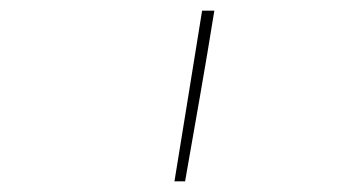

<svg xmlns="http://www.w3.org/2000/svg" viewBox="-20 -792 640 361"><path d="M308 -451Q321 -531 334 -611Q347 -691 360 -772H383Q370 -691 356 -611Q342 -531 328 -451Z"/></svg>

Font: Iosevka Curly Slab ThEx
Style: Italic
Weight: 100
Width: 7
Italic angle: -9°
Monospace: yes
Designer: Belleve Invis
Foundry: Belleve Invis
Version: Version 11.1.0; ttfautohint (v1.8.3)